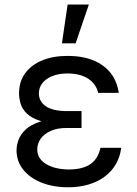

<svg xmlns="http://www.w3.org/2000/svg" viewBox="-20 -792 588 822"><path d="M255.9 -284.2H329.1V-244.1H264.6Q226.1 -244.1 198 -231.9Q169.9 -219.7 154.8 -199Q139.6 -178.2 139.6 -152.3Q139.2 -113.8 176.5 -90.3Q213.9 -66.9 275.4 -66.4Q335 -66.9 367.4 -89.6Q399.9 -112.3 410.2 -159.2H499Q494.1 -120.6 476.3 -89.6Q458.5 -58.6 429 -36.4Q399.4 -14.2 359.6 -2.2Q319.8 9.8 271.5 9.8Q208 9.8 158.2 -10Q108.4 -29.8 79.8 -65.2Q51.3 -100.6 50.8 -147.5Q50.8 -169.4 59.3 -193.1Q67.9 -216.8 89.8 -237.5Q111.8 -258.3 152.1 -271.2Q192.4 -284.2 255.9 -284.2ZM329.1 -261.7H255.9Q193.4 -261.7 154.8 -273.7Q116.2 -285.6 95.9 -304.9Q75.7 -324.2 68.6 -347.2Q61.5 -370.1 61.5 -391.6Q61.5 -442.4 87.6 -478.3Q113.8 -514.2 160.6 -533.4Q207.5 -552.7 269.5 -552.7Q332 -552.7 378.7 -533.9Q425.3 -515.1 453.4 -479.7Q481.4 -444.3 488.3 -394.5H400.4Q391.6 -432.1 358.2 -454.6Q324.7 -477.1 269.5 -477.5Q213.4 -477.1 179.9 -453.4Q146.5 -429.7 146.5 -391.6Q146.5 -357.9 175.8 -337.4Q205.1 -316.9 264.6 -316.4H329.1ZM245.1 -606.4 269.5 -772.5H360.4L303.7 -606.4Z"/></svg>

Font: GitLab Sans
Style: Regular
Weight: 400
Designer: Rasmus Andersson
Foundry: Modifications by GitLab B.V., manufactured by rsms
Version: Version 4.000;git-c8fb6b7